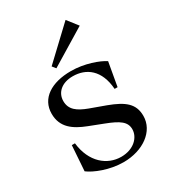

<svg xmlns="http://www.w3.org/2000/svg" viewBox="-184 -847 858 957"><g transform="rotate(-30 245.0 -368.5)"><path d="M427 -464C394 -486 319 -514 241 -514C130 -514 52 -466 52 -377C52 -298 107 -261 177 -234L257 -203C330 -175 362 -153 362 -110C362 -64 319 -18 246 -18C166 -18 92 -77 79 -192H61L51 -47C85 -21 163 11 243 11C355 11 443 -52 443 -140C443 -210 401 -243 313 -276L225 -308C169 -329 134 -353 134 -403C134 -450 171 -487 236 -487C313 -487 378 -441 386 -328H403ZM170 -582 346 -748 393 -688 186 -562Z"/></g></svg>

Font: Ortica Linear
Style: Regular
Weight: 400
Designer: Benedetta Bovani
Foundry: Collletttivo
Version: Version 2.000;Glyphs 3.1.2 (3151)